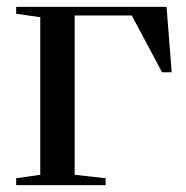

<svg xmlns="http://www.w3.org/2000/svg" viewBox="-20 -538 540 558"><path d="M27 0V-20L97 -30V-488L27 -498V-518H464L479 -328H451L363 -493H197V-30L287 -20V0Z"/></svg>

Font: Prata
Style: Regular
Weight: 400
Designer: Ivan Petrov
Foundry: Cyreal
Version: Version 2.000